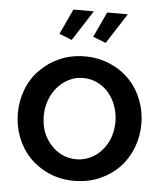

<svg xmlns="http://www.w3.org/2000/svg" viewBox="-53 -776 708 833"><g transform="rotate(5 301.0 -360.0)"><path d="M233 -730 182 -620 237 -598 322 -730ZM380 -730 329 -620 385 -598 470 -730ZM497 -71Q532 -108 551 -157.5Q570 -207 570 -261Q570 -315 551 -364.5Q532 -414 497 -451Q460 -489 410 -510.5Q360 -532 301 -532Q242 -532 192.5 -510.5Q143 -489 106 -451Q70 -415 51 -365Q32 -315 32 -261Q32 -207 51 -157.5Q70 -108 105 -71Q142 -33 191.5 -11.5Q241 10 301 10Q360 10 410 -11.5Q460 -33 497 -71ZM191 -386Q212 -410 240.5 -424Q269 -438 301 -438Q334 -438 362.5 -424.5Q391 -411 412 -387Q433 -363 445 -330Q457 -297 457 -261Q457 -186 412 -135Q391 -111 362.5 -97.5Q334 -84 301 -84Q268 -84 239.5 -97.5Q211 -111 190 -135Q145 -185 145 -260Q145 -296 157 -328.5Q169 -361 191 -386Z"/></g></svg>

Font: RT Raleway SemiBold
Style: Regular
Weight: 400
Designer: Matt McInerney, Pablo Impallari, Rodrigo Fuenzalida — Edited by Milan Moffatt in April 2016
Foundry: Matt McInerney, Pablo Impallari, Rodrigo Fuenzalida — Edited by Milan Moffatt in April 2016
Version: Version 3.001